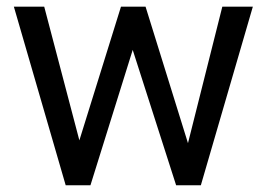

<svg xmlns="http://www.w3.org/2000/svg" viewBox="-20 -548 791 568"><path d="M536.1 -124.5 637.7 -528.3H728L574.2 0H501L372.6 -400.4L247.6 0H174.3L21 -528.3H110.8L214.8 -132.8L337.9 -528.3H410.6Z"/></svg>

Font: RobotoSquareBracket
Style: Square-Bracket
Weight: 400
Version: Version 2.137; 2017